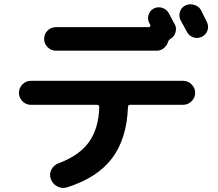

<svg xmlns="http://www.w3.org/2000/svg" viewBox="-20 -852 1040 915"><path d="M247.1 -722.7H689.5Q693.4 -722.7 695.8 -726.6Q698.2 -730.5 696.3 -733.4Q695.3 -734.4 693.8 -737.3Q692.4 -740.2 691.4 -742.2Q681.6 -760.7 688 -781.2Q694.3 -801.8 712.9 -811.5Q732.4 -821.3 753.4 -814.5Q774.4 -807.6 785.2 -788.1Q790 -779.3 798.8 -761.7Q807.6 -744.1 813.5 -735.4Q822.3 -717.8 816.4 -697.8Q810.5 -677.7 793.9 -668Q783.2 -661.1 781.2 -653.3Q776.4 -635.7 761.2 -623Q746.1 -610.4 726.6 -610.4H247.1Q223.6 -610.4 207 -627Q190.4 -643.6 190.4 -667Q190.4 -690.4 207 -706.5Q223.6 -722.7 247.1 -722.7ZM938.5 -802.7Q943.4 -793 952.6 -773.9Q961.9 -754.9 965.8 -747.1Q975.6 -727.5 968.8 -707Q961.9 -686.5 941.9 -676.8Q921.9 -667 901.4 -673.8Q880.9 -680.7 870.1 -701.2Q861.3 -718.8 840.8 -754.9Q831.1 -774.4 837.4 -795.4Q843.8 -816.4 863.8 -826.2Q883.8 -835.9 906.2 -828.6Q928.7 -821.3 938.5 -802.7ZM127 -352.5Q103.5 -352.5 86.9 -369.6Q70.3 -386.7 70.3 -409.7Q70.3 -432.6 86.9 -449.7Q103.5 -466.8 127 -466.8H852.5Q876 -466.8 893.1 -449.7Q910.2 -432.6 910.2 -409.7Q910.2 -386.7 893.1 -369.6Q876 -352.5 852.5 -352.5H600.6Q589.8 -352.5 589.8 -340.8Q584 -189.5 513.2 -96.7Q442.4 -3.9 298.8 41Q274.4 47.9 252.4 36.1Q230.5 24.4 221.7 0Q213.9 -23.4 225.6 -44.9Q237.3 -66.4 259.8 -74.2Q357.4 -110.4 403.8 -174.8Q450.2 -239.3 453.1 -341.8Q453.1 -352.5 442.4 -352.5Z"/></svg>

Font: Rounded-X Mgen+ 2m bold
Style: Bold
Weight: 700
Designer: [Source Han Sans]
Ryoko NISHIZUKA  (kana & ideographs); Paul D. Hunt (Latin, Greek & Cyrillic); Wenlong ZHANG  (bopomofo
Version: Version 1.059.20150602